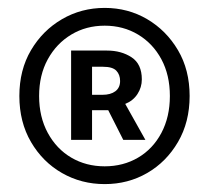

<svg xmlns="http://www.w3.org/2000/svg" viewBox="-20 -823 530 486"><path d="M245 -357Q186 -357 137 -385Q88 -413 58.5 -463.5Q29 -514 29 -580Q29 -646 58.5 -696Q88 -746 137 -774.5Q186 -803 245 -803Q304 -803 352.5 -774.5Q401 -746 430.5 -696Q460 -646 460 -580Q460 -514 430.5 -463.5Q401 -413 352.5 -385Q304 -357 245 -357ZM245 -402Q292 -402 329.5 -424Q367 -446 388.5 -486.5Q410 -527 410 -580Q410 -633 388.5 -673Q367 -713 329.5 -735.5Q292 -758 245 -758Q198 -758 160.5 -735.5Q123 -713 101 -673Q79 -633 79 -580Q79 -527 101 -486.5Q123 -446 160.5 -424Q198 -402 245 -402ZM160 -469V-695H251Q287 -695 313 -678Q339 -661 339 -622Q339 -602 328 -585Q317 -568 297 -560L348 -469H292L254 -544H213V-469ZM213 -583H239Q260 -583 272 -592Q284 -601 284 -618Q284 -634 274.5 -644Q265 -654 241 -654H213Z"/></svg>

Font: Noto Sans SC Medium
Style: Regular
Weight: 500
Designer: Ryoko NISHIZUKA  (kana, bopomofo & ideographs); Paul D. Hunt (Latin, Greek & Cyrillic); Sandoll Communications , Soo-you
Foundry: Adobe
Version: Version 2.004-H2;hotconv 1.0.118;makeotfexe 2.5.65603